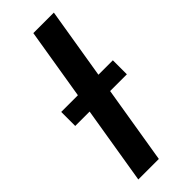

<svg xmlns="http://www.w3.org/2000/svg" viewBox="-243 -765 794 794"><g transform="rotate(-45 154.0 -367.5)"><path d="M34 0 155 -735H275L154 0ZM6 -341V-423H308V-341Z"/></g></svg>

Font: Iosevka Aile
Style: Bold Italic
Weight: 700
Italic angle: -9°
Designer: Belleve Invis
Foundry: Belleve Invis
Version: Version 28.0.1; ttfautohint (v1.8.4)